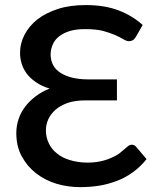

<svg xmlns="http://www.w3.org/2000/svg" viewBox="-20 -749 633 776"><path d="M529.3 -156.7 572.3 -106Q548.3 -75.7 517.6 -53.2Q484.9 -29.8 453.1 -18.1Q417 -4.4 380.9 1.5Q343.8 7.3 304.2 7.3Q253.9 7.3 208.5 -6.3Q162.1 -20.5 126 -48.3Q89.8 -76.7 67.9 -117.2Q45.9 -157.2 45.9 -211.4Q45.9 -241.2 55.7 -269.5Q64.9 -296.4 83 -319.3Q98.6 -340.3 125.5 -360.8Q151.4 -379.9 180.7 -391.1Q148.4 -400.4 125 -417Q101.6 -433.1 87.9 -451.7Q72.8 -472.7 67.4 -492.2Q61 -513.2 61 -535.6Q61 -573.7 79.1 -608.4Q97.2 -643.6 130.9 -670.4Q164.6 -696.8 214.4 -712.9Q261.7 -728.5 326.7 -728.5Q403.8 -728.5 460.4 -706.5Q517.1 -684.6 556.6 -647.9L530.3 -602.1Q522.5 -588.9 515.6 -585.9Q508.3 -582.5 501 -582.5Q491.2 -582.5 479 -590.3Q462.9 -599.6 446.3 -606.9Q423.3 -616.7 397 -624Q367.2 -631.3 323.7 -631.3Q287.1 -631.3 261.7 -623.5Q236.3 -615.7 217.8 -601.1Q201.2 -587.9 192.9 -568.4Q184.6 -548.8 184.6 -529.3Q184.6 -504.9 194.8 -485.8Q204.1 -467.8 224.6 -454.6Q245.6 -441.4 272 -435.1Q300.8 -428.2 334 -428.2H452.6V-343.3H324.2Q283.2 -343.3 253.4 -333Q222.7 -321.8 204.1 -305.2Q184.1 -287.1 174.8 -266.1Q165.5 -244.6 165.5 -222.2Q165.5 -194.8 176.8 -170.9Q187.5 -147 209.5 -129.4Q231 -111.3 262.2 -102.1Q295.9 -91.8 334 -91.8Q368.7 -91.8 397 -99.6Q418.5 -105 441.9 -116.7Q460 -125.5 472.7 -137.7Q478 -142.6 493.2 -154.8Q500 -160.6 502.4 -161.6Q508.3 -164.1 513.2 -164.1Q522 -164.1 529.3 -156.7Z"/></svg>

Font: Lato-SemiBold
Style: Regular
Weight: 500
Designer: Lukasz Dziedzic with Adam Twardoch and Botio Nikoltchev
Foundry: tyPoland Lukasz Dziedzic
Version: ""